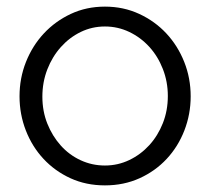

<svg xmlns="http://www.w3.org/2000/svg" viewBox="-20 -550 635 580"><path d="M297 10Q240 10 193 -11.5Q146 -33 111.5 -70Q77 -107 58 -156Q39 -205 39 -259Q39 -314 58.5 -363Q78 -412 112.5 -449Q147 -486 194 -508Q241 -530 297 -530Q353 -530 400.5 -508Q448 -486 482.5 -449Q517 -412 536.5 -363Q556 -314 556 -259Q556 -205 537 -156Q518 -107 483.5 -70Q449 -33 401.5 -11.5Q354 10 297 10ZM108 -258Q108 -214 123 -176.5Q138 -139 163.5 -110.5Q189 -82 223.5 -66Q258 -50 297 -50Q336 -50 370.5 -66.5Q405 -83 431 -111.5Q457 -140 472 -178Q487 -216 487 -260Q487 -303 472 -341.5Q457 -380 431 -408.5Q405 -437 370.5 -453.5Q336 -470 297 -470Q258 -470 224 -453.5Q190 -437 164 -408Q138 -379 123 -340.5Q108 -302 108 -258Z"/></svg>

Font: Oxford Sans
Style: Regular
Weight: 400
Designer: Matt McInerney, Pablo Impallari, Rodrigo Fuenzalida
Foundry: Matt McInerney, Pablo Impallari, Rodrigo Fuenzalida
Version: Version 3.000g; ttfautohint (v1.5) -l 8 -r 28 -G 28 -x 14 -D